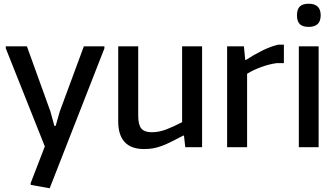

<svg xmlns="http://www.w3.org/2000/svg" viewBox="-20 -788 1794 1028"><path d="M145 202 144 193 220 -4 11 -529V-540H124L250 -191L271 -114H278L300 -191L429 -540H539V-529L246 220Z M751 10Q682 10 647.5 -27.5Q613 -65 613 -137V-540H720V-169Q720 -120 736.5 -100Q753 -80 793 -80Q831 -80 871.5 -95.5Q912 -111 955 -134V-540H1062V0H972L965 -62H961Q925 -43 898 -29.5Q871 -16 847 -7Q823 2 800.5 6Q778 10 751 10Z M1196 -540H1286L1293 -467H1297Q1336 -493 1382 -516Q1428 -539 1470 -549H1500V-450H1461Q1419 -444 1377 -428.5Q1335 -413 1303 -393V0H1196Z M1633 -644Q1600 -644 1585 -659Q1570 -674 1570 -706Q1570 -738 1585 -753Q1600 -768 1633 -768Q1697 -768 1697 -706Q1697 -644 1633 -644ZM1580 -540H1686V0H1580Z"/></svg>

Font: Encode Sans Narrow
Style: Medium
Weight: 500
Designer: Pablo Impallari, Andres Torresi
Foundry: Pablo Impallari, Andres Torresi
Version: Version 1.000; ttfautohint (v1.00) -l 8 -r 50 -G 200 -x 14 -